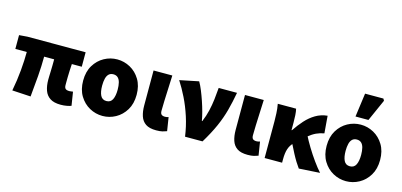

<svg xmlns="http://www.w3.org/2000/svg" viewBox="-69 -1249 3601 1720"><g transform="rotate(15 1731.0 -389.0)"><path d="M536 12Q474 12 438 -11.5Q402 -35 387 -77.5Q372 -120 372 -176Q372 -184 372.5 -204Q373 -224 374 -251.5Q375 -279 375.5 -308.5Q376 -338 376 -366H283Q283 -282 275.5 -184Q268 -86 258 10L86 0Q105 -99 113.5 -194.5Q122 -290 122 -366H16V-494L92 -500H632V-366H540Q538 -337 536.5 -305Q535 -273 534.5 -244Q534 -215 534 -195Q534 -175 534 -170Q534 -145 545.5 -135.5Q557 -126 578 -126Q586 -126 595 -127.5Q604 -129 614 -130L634 -4Q619 2 593 7Q567 12 536 12Z M924 12Q860 12 803.5 -19Q747 -50 711.5 -108.5Q676 -167 676 -250Q676 -333 711.5 -391.5Q747 -450 803.5 -481Q860 -512 924 -512Q988 -512 1044.5 -481Q1101 -450 1136.5 -391.5Q1172 -333 1172 -250Q1172 -167 1136.5 -108.5Q1101 -50 1044.5 -19Q988 12 924 12ZM924 -126Q963 -126 979.5 -159.5Q996 -193 996 -250Q996 -288 989 -316Q982 -344 966 -359Q950 -374 924 -374Q898 -374 882 -359Q866 -344 859 -316Q852 -288 852 -250Q852 -193 868.5 -159.5Q885 -126 924 -126Z M1422 12Q1359 12 1324.5 -11.5Q1290 -35 1276 -77.5Q1262 -120 1262 -176V-500H1436Q1434 -445 1431 -381.5Q1428 -318 1426 -261.5Q1424 -205 1424 -170Q1424 -145 1435 -135.5Q1446 -126 1468 -126Q1474 -126 1483.5 -127.5Q1493 -129 1500 -132L1520 -6Q1502 1 1480 6.5Q1458 12 1422 12Z M1688 0Q1675 -93 1647 -179.5Q1619 -266 1582 -341Q1545 -416 1506 -476L1682 -512Q1700 -481 1717.5 -438Q1735 -395 1751 -348Q1767 -301 1779 -256Q1791 -211 1797 -175H1801Q1824 -229 1836.5 -283Q1849 -337 1855.5 -391.5Q1862 -446 1866 -500H2036Q2020 -411 1999 -332.5Q1978 -254 1942.5 -174Q1907 -94 1850 0Z M2270 12Q2207 12 2172.5 -11.5Q2138 -35 2124 -77.5Q2110 -120 2110 -176V-500H2284Q2282 -445 2279 -381.5Q2276 -318 2274 -261.5Q2272 -205 2272 -170Q2272 -145 2283 -135.5Q2294 -126 2316 -126Q2322 -126 2331.5 -127.5Q2341 -129 2348 -132L2368 -6Q2350 1 2328 6.5Q2306 12 2270 12Z M2426 0V-340Q2426 -370 2424 -414Q2422 -458 2414 -500H2584Q2590 -475 2592 -442.5Q2594 -410 2594 -374V-304H2598Q2634 -358 2674.5 -403Q2715 -448 2764 -477Q2813 -506 2873 -512L2886 -352Q2847 -345 2813.5 -329.5Q2780 -314 2740.5 -282Q2701 -250 2642 -194Q2613 -166 2600.5 -128Q2588 -90 2588 -31V0ZM2746 12Q2729 -11 2711 -40Q2693 -69 2673.5 -106Q2654 -143 2631 -190L2740 -302Q2765 -252 2799 -196Q2833 -140 2870 -88.5Q2907 -37 2940 0Z M3182 12Q3118 12 3061.5 -19Q3005 -50 2969.5 -108.5Q2934 -167 2934 -250Q2934 -333 2969.5 -391.5Q3005 -450 3061.5 -481Q3118 -512 3182 -512Q3246 -512 3302.5 -481Q3359 -450 3394.5 -391.5Q3430 -333 3430 -250Q3430 -167 3394.5 -108.5Q3359 -50 3302.5 -19Q3246 12 3182 12ZM3182 -126Q3221 -126 3237.5 -159.5Q3254 -193 3254 -250Q3254 -288 3247 -316Q3240 -344 3224 -359Q3208 -374 3182 -374Q3156 -374 3140 -359Q3124 -344 3117 -316Q3110 -288 3110 -250Q3110 -193 3126.5 -159.5Q3143 -126 3182 -126ZM3116 -570 3146 -790H3316L3326 -772L3236 -570Z"/></g></svg>

Font: Source Sans 3 Black
Style: Regular
Weight: 900
Designer: Paul D. Hunt
Foundry: Adobe
Version: Version 3.046;hotconv 1.0.118;makeotfexe 2.5.65603